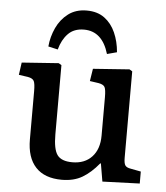

<svg xmlns="http://www.w3.org/2000/svg" viewBox="-54 -815 757 878"><g transform="rotate(5 324.0 -376.5)"><path d="M262 14Q183 14 142 -30Q101 -74 101 -157V-379Q101 -413 95 -425Q89 -437 67 -441L25 -447L33 -504L202 -516L215 -508V-190Q215 -122 234 -96Q253 -70 303 -70Q360 -70 393 -105.5Q426 -141 426 -203V-379Q426 -414 420 -425.5Q414 -437 392 -441L351 -447L360 -504L527 -516L540 -508V-112Q540 -86 546.5 -76.5Q553 -67 572 -64L619 -55V0L448 6L434 -76H431Q395 -32 356 -9Q317 14 262 14ZM309 -767Q358 -767 390.5 -743Q423 -719 441 -678.5Q459 -638 463 -589L418 -577Q388 -679 304 -679Q258 -679 231 -651Q204 -623 192 -578L148 -588Q152 -633 171 -674Q190 -715 224.5 -741Q259 -767 309 -767Z"/></g></svg>

Font: Literata Medium
Style: Regular
Weight: 500
Designer: Latin by Veronika Burian and Jose Scaglione. Greek by Irene Vlachou. Cyrillic by Vera Evstafieva.
Foundry: TypeTogether
Version: Version 3.103; ttfautohint (v1.8.4.7-5d5b);gftools[0.9.29]